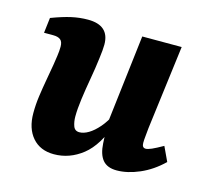

<svg xmlns="http://www.w3.org/2000/svg" viewBox="-73 -514 661 607"><g transform="rotate(15 258.0 -210.5)"><path d="M150 9Q105 9 79.5 -20.5Q54 -50 54 -100Q54 -128 58 -156.5Q62 -185 67 -212.5Q72 -240 76 -264Q78 -277 80.5 -294Q83 -311 83 -325Q83 -341 75 -347.5Q67 -354 51 -354H21L27 -404Q64 -418 91 -424Q118 -430 145 -430Q215 -430 215 -367Q215 -358 214 -347.5Q213 -337 211 -321Q207 -288 200.5 -251.5Q194 -215 189.5 -181.5Q185 -148 185 -124Q185 -107 190 -93Q195 -79 210 -79Q224 -79 240 -88.5Q256 -98 272.5 -117Q289 -136 303 -165L313 -137Q286 -58 243.5 -24.5Q201 9 150 9ZM355 7Q324 7 309 -11Q294 -29 292 -65Q291 -80 291 -98Q291 -116 290 -137L324 -423H453L418 -148Q417 -135 415.5 -122Q414 -109 414 -99Q414 -83 426 -83Q433 -83 445.5 -88.5Q458 -94 481 -107L503 -60Q469 -27 429.5 -10Q390 7 355 7Z"/></g></svg>

Font: Rasa
Style: Italic
Weight: 400
Italic angle: -7.10001°
Designer: Anna Giedrys (Yrsa+Rasa design), David Brezina (Yrsa art-direction, Rasa art-direction, design)
Foundry: Rosetta Type Foundry
Version: Version 2.004